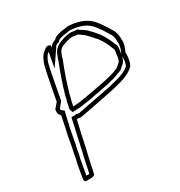

<svg xmlns="http://www.w3.org/2000/svg" viewBox="-152 -598 792 843"><g transform="rotate(-30 244.0 -176.5)"><path d="M81 -193C80 -177 87 -171 92 -167C89 -155 86 -143 84 -131C83 -124 81 -117 80 -111C76 -96 73 -80 70 -65C67 -50 65 -35 62 -20C58 -5 55 10 53 24C50 37 47 49 45 60L35 117C33 126 33 138 43 138C46 139 50 138 54 138H72C81 136 86 133 87 129C88 125 89 119 92 109C98 75 107 39 115 5C116 -3 118 -10 120 -18C126 -51 135 -85 142 -117C144 -117 146 -117 148 -118C152 -117 156 -117 162 -116L228 -128C265 -135 304 -143 343 -151L390 -163C417 -171 443 -182 460 -200C467 -209 470 -221 472 -234C474 -244 474 -255 474 -265C479 -275 488 -297 488 -313C488 -336 487 -352 479 -369C468 -389 455 -409 441 -428C418 -461 389 -481 336 -489C330 -489 325 -490 319 -491C312 -491 302 -490 293 -488C279 -487 265 -484 251 -479C245 -476 241 -473 237 -471L235 -468C229 -466 222 -462 215 -458C210 -453 207 -448 204 -444L206 -455C192 -466 182 -459 169 -448C155 -438 144 -416 138 -396C130 -363 123 -330 117 -297C113 -274 108 -251 104 -228L89 -210C84 -207 80 -200 81 -193ZM101 -195 102 -196 123 -222 124 -228C128 -250 133 -273 137 -297C143 -329 149 -362 157 -394C162 -412 173 -429 179 -433H180L181 -434L183 -436L169 -359L221 -435L226 -443C232 -447 235 -448 237 -449L245 -451L248 -456C252 -458 256 -460 257 -461C269 -465 280 -467 291 -468H293H294C301 -470 308 -471 313 -471C319 -470 324 -469 331 -469C380 -461 403 -445 424 -415C438 -397 450 -377 461 -358C468 -344 467 -332 467 -309C467 -300 461 -280 456 -271L453 -266V-261C453 -251 453 -241 452 -234C450 -223 447 -214 445 -211C433 -199 411 -189 387 -182L341 -170C301 -162 264 -155 227 -148L166 -136C159 -137 157 -137 156 -137L150 -139L144 -137H126L122 -118C116 -87 106 -52 100 -19C97 -8 96 -3 95 4C87 38 78 75 72 108C71 113 70 115 69 118H57H55V117L65 60C67 49 69 38 72 26L73 25V24C75 10 78 -5 81 -19L82 -20C84 -34 87 -49 90 -65C93 -80 96 -96 99 -110L100 -111C101 -115 102 -122 104 -131C106 -142 109 -153 112 -165L115 -177L106 -184C103 -187 100 -186 101 -195ZM136 -171 142 -154H154C160 -154 164 -155 164 -155H170C184 -155 201 -158 212 -160C221 -161 229 -162 238 -164L269 -170C311 -178 359 -185 400 -202L416 -208L429 -220C447 -232 451 -248 454 -263L455 -264V-271L456 -279C457 -287 458 -291 458 -293C461 -312 450 -325 450 -326L451 -327L450 -328C439 -353 426 -380 407 -400C400 -409 392 -417 385 -424C373 -439 357 -445 347 -453L343 -457L336 -458C336 -458 330 -459 324 -459C317 -460 315 -460 312 -461H310H308C284 -461 264 -451 253 -448H252L251 -447C240 -443 225 -434 216 -419C208 -406 205 -393 202 -385V-383L201 -381C180 -328 166 -288 149 -229V-228V-227C148 -219 145 -211 142 -201V-200V-199C141 -193 139 -185 137 -176ZM162 -199C165 -209 167 -218 169 -227C186 -286 200 -326 221 -378V-381C225 -391 228 -403 233 -411C238 -420 248 -426 256 -429C270 -433 287 -441 305 -441C310 -440 314 -440 318 -439C322 -439 325 -438 329 -438C330 -438 331 -437 332 -437H333C344 -428 359 -420 368 -409C376 -401 383 -393 390 -385C409 -366 420 -343 431 -318C433 -311 440 -302 438 -293C437 -288 437 -284 436 -279L435 -270L434 -263C431 -248 428 -241 418 -235L407 -225L395 -220C358 -205 312 -198 269 -190L237 -184C229 -182 221 -181 213 -180C201 -178 185 -175 174 -175H168C165 -175 161 -174 158 -174L157 -176C158 -183 161 -191 162 -199Z"/></g></svg>

Font: Scribbler
Style: ClrIta
Weight: 400
Designer: Mew Too
Foundry: Cannot Into Space Fonts
Version: Version 1.001